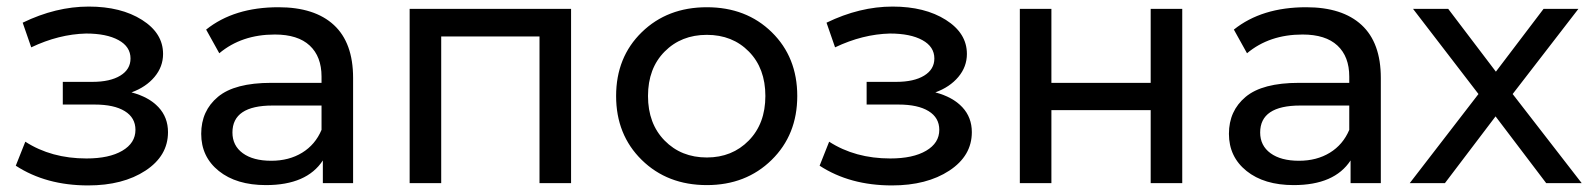

<svg xmlns="http://www.w3.org/2000/svg" viewBox="-20 -557 4840 584"><path d="M380 -276Q433 -262 462 -231Q491 -200 491 -155Q491 -83 422.5 -38Q354 7 248 7Q120 7 28 -53L57 -126Q136 -75 243 -75Q312 -75 352 -98.5Q392 -122 392 -162Q392 -199 359.5 -219Q327 -239 268 -239H171V-308H261Q315 -308 346 -327Q377 -346 377 -379Q377 -415 340.5 -435Q304 -455 242 -455Q159 -453 75 -413L49 -488Q150 -537 250 -537Q348 -537 412 -496.5Q476 -456 476 -393Q476 -354 450 -323Q424 -292 380 -276Z M827 -535Q937 -535 995.5 -481Q1054 -427 1054 -320V0H962V-69Q913 6 789 6Q699 6 645.5 -37Q592 -80 592 -150Q592 -220 643 -262.5Q694 -305 805 -305H958V-324Q958 -385 922 -418.5Q886 -452 816 -452Q715 -452 647 -395L607 -467Q692 -535 827 -535ZM805 -68Q859 -68 899 -92.5Q939 -117 958 -162V-236H809Q687 -236 687 -154Q687 -114 718.5 -91Q750 -68 805 -68Z M1226 0V-530H1717V0H1621V-446H1322V0Z M2130 6Q2010 6 1932 -70.5Q1854 -147 1854 -265Q1854 -383 1932 -459Q2010 -535 2130 -535Q2250 -535 2327.5 -459Q2405 -383 2405 -265Q2405 -147 2327 -70.5Q2249 6 2130 6ZM2130 -78Q2207 -78 2257.5 -129.5Q2308 -181 2308 -265Q2308 -349 2258 -400Q2208 -451 2130 -451Q2052 -451 2001.5 -400Q1951 -349 1951 -265Q1951 -181 2001.5 -129.5Q2052 -78 2130 -78Z M2825 -276Q2878 -262 2907 -231Q2936 -200 2936 -155Q2936 -83 2867.5 -38Q2799 7 2693 7Q2565 7 2473 -53L2502 -126Q2581 -75 2688 -75Q2757 -75 2797 -98.5Q2837 -122 2837 -162Q2837 -199 2804.5 -219Q2772 -239 2713 -239H2616V-308H2706Q2760 -308 2791 -327Q2822 -346 2822 -379Q2822 -415 2785.5 -435Q2749 -455 2687 -455Q2604 -453 2520 -413L2494 -488Q2595 -537 2695 -537Q2793 -537 2857 -496.5Q2921 -456 2921 -393Q2921 -354 2895 -323Q2869 -292 2825 -276Z M3178 0H3082V-530H3178V-305H3480V-530H3576V0H3480V-222H3178Z M3953 -535Q4063 -535 4121.5 -481Q4180 -427 4180 -320V0H4088V-69Q4039 6 3915 6Q3825 6 3771.5 -37Q3718 -80 3718 -150Q3718 -220 3769 -262.5Q3820 -305 3931 -305H4084V-324Q4084 -385 4048 -418.5Q4012 -452 3942 -452Q3841 -452 3773 -395L3733 -467Q3818 -535 3953 -535ZM3931 -68Q3985 -68 4025 -92.5Q4065 -117 4084 -162V-236H3935Q3813 -236 3813 -154Q3813 -114 3844.5 -91Q3876 -68 3931 -68Z M4581 -271 4791 0H4683L4529 -203L4375 0H4268L4477 -271L4278 -530H4385L4530 -339L4675 -530H4781Z"/></svg>

Font: false
Style: Regular
Weight: 500
Designer: Julieta Ulanovsky
Foundry: Julieta Ulanovsky
Version: Version 7.222;hotconv 1.0.109;makeotfexe 2.5.65596